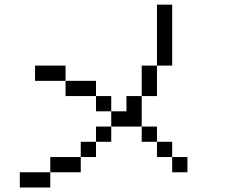

<svg xmlns="http://www.w3.org/2000/svg" viewBox="-20 -887 1040 840"><path d="M600 -333.3H666.7V-266.7H600ZM600 -466.7V-333.3H466.7V-400H533.3V-466.7ZM600 -600H666.7V-466.7H600ZM733.3 -866.7V-600H666.7V-866.7ZM133.3 -533.3V-600H266.7V-533.3ZM733.3 -133.3V-200H800V-133.3ZM733.3 -266.7V-200H666.7V-266.7ZM266.7 -466.7V-533.3H400V-466.7ZM400 -266.7V-333.3H466.7V-266.7ZM400 -200H333.3V-266.7H400ZM400 -466.7H466.7V-400H400ZM66.7 -66.7V-133.3H200V-66.7ZM200 -133.3V-200H333.3V-133.3Z"/></svg>

Font: Galmuri14 Regular
Style: Regular
Weight: 400
Designer: Lee Minseo (quiple)
Version: Version 2.399;hotconv 1.1.1;makeotfexe 2.6.0 DEVELOPMENT